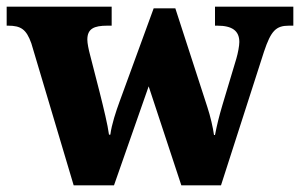

<svg xmlns="http://www.w3.org/2000/svg" viewBox="-25 -556 900 576"><path d="M69 -426 196 0H317L421 -297L519 0H638L767 -401C788 -464 803 -479 842 -479H855V-536H620V-479H627C671 -479 693 -464 693 -430C693 -419 689 -397 684 -380L642 -240C632 -206 626 -182 620 -151H617C614 -173 606 -208 597 -235L501 -531H436L334 -252C323 -222 310 -183 306 -152H302C298 -182 286 -231 274 -279L245 -392C241 -407 237 -426 237 -437C237 -470 257 -479 297 -479H310V-536H-5V-479H-1C38 -479 54 -468 69 -426Z"/></svg>

Font: Noto Serif Gurmukhi ExtraBold
Style: Regular
Weight: 800
Designer: Vaibhav Singh and the Monotype Design Team
Foundry: Monotype Imaging Inc.
Version: Version 2.004